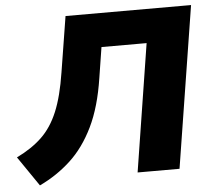

<svg xmlns="http://www.w3.org/2000/svg" viewBox="-73 -761 915 835"><g transform="rotate(-5 385.0 -343.0)"><path d="M68 19 -21 -111Q45 -143 89 -185Q133 -227 160.5 -293Q188 -359 204 -462L243 -705H791L679 0H496L584 -557H387L366 -424Q347 -299 305.5 -213.5Q264 -128 204 -72.5Q144 -17 68 19Z"/></g></svg>

Font: Mulish Black
Style: Italic
Weight: 900
Italic angle: -9°
Designer: Vernon Adams
Foundry: Vernon Adams
Version: Version 3.603; ttfautohint (v1.8.3)